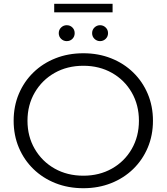

<svg xmlns="http://www.w3.org/2000/svg" viewBox="-20 -987 879 1013"><path d="M420 6Q340 6 273 -20.5Q206 -47 156.5 -95Q107 -143 79.5 -208Q52 -273 52 -350Q52 -427 79.5 -492Q107 -557 156.5 -605Q206 -653 273 -679.5Q340 -706 420 -706Q499 -706 566 -679.5Q633 -653 682.5 -605Q732 -557 759.5 -492Q787 -427 787 -350Q787 -273 759.5 -208Q732 -143 682.5 -95Q633 -47 566 -20.5Q499 6 420 6ZM420 -60Q504 -60 570.5 -97.5Q637 -135 675 -201Q713 -267 713 -350Q713 -433 675 -499Q637 -565 570.5 -602.5Q504 -640 420 -640Q335 -640 268.5 -602.5Q202 -565 163.5 -499Q125 -433 125 -350Q125 -267 163.5 -201Q202 -135 268.5 -97.5Q335 -60 420 -60ZM332 -770Q315 -770 302.5 -782Q290 -794 290 -812Q290 -830 302.5 -842Q315 -854 332 -854Q350 -854 362 -842Q374 -830 374 -812Q374 -794 362 -782Q350 -770 332 -770ZM508 -770Q491 -770 478.5 -782Q466 -794 466 -812Q466 -830 478.5 -842Q491 -854 508 -854Q525 -854 537.5 -842Q550 -830 550 -812Q550 -794 537.5 -782Q525 -770 508 -770ZM266 -922V-967H574V-922Z"/></svg>

Font: Montserrat
Style: Regular
Weight: 400
Designer: Julieta Ulanovsky
Foundry: Julieta Ulanovsky
Version: Version 9.000; ttfautohint (v1.8.4.7-5d5b)